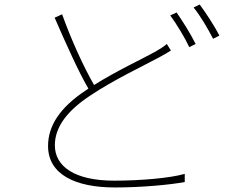

<svg xmlns="http://www.w3.org/2000/svg" viewBox="-20 -808 1040 847"><path d="M716 -614C702 -602 687 -593 667 -581C606 -547 495 -496 395 -433C350 -511 295 -630 254 -745L221 -730C269 -620 326 -492 370 -417L361 -411C244 -334 192 -253 192 -164C192 -38 313 19 487 19C606 19 731 7 795 -5V-41C729 -22 598 -11 484 -11C309 -11 222 -74 222 -167C222 -248 277 -320 379 -387C482 -456 610 -516 682 -555C704 -567 720 -576 734 -585ZM731 -740C759 -702 796 -641 815 -600L843 -614C821 -659 784 -717 759 -753ZM834 -775C864 -738 897 -682 920 -637L948 -651C928 -690 888 -752 861 -788Z"/></svg>

Font: Genne Gothic ExtraLight
Style: Regular
Weight: 250
Designer: Ryoko NISHIZUKA (kana & ideographs); Paul D. Hunt (Latin, Greek & Cyrillic); Wenlong ZHANG (bopomofo); Sandoll Communica
Foundry: Adobe Systems Incorporated
Version: Version 1.004;PS 1.004;hotconv 16.6.51;makeotf.lib2.5.65220